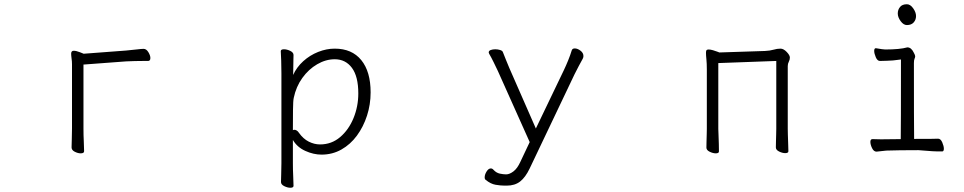

<svg xmlns="http://www.w3.org/2000/svg" viewBox="-20 -713 4540 904"><path d="M319 -380Q319 -396 319 -410.5Q319 -425 317 -437Q316 -445 315.5 -450.5Q315 -456 315 -460Q315 -474 327 -474Q339 -474 356.5 -467Q374 -460 374 -460L573 -475Q596 -477 621.5 -480Q647 -483 656 -483Q669 -483 678.5 -467.5Q688 -452 688 -440Q688 -426 677 -426Q671 -426 653.5 -426Q636 -426 614.5 -425.5Q593 -425 574 -424L373 -409V-107Q373 -76 374.5 -47Q376 -18 376 -1Q376 9 360 9Q347 9 332 1.5Q317 -6 317 -19Q317 -31 318 -56.5Q319 -82 319 -108Z M1305 -368Q1305 -399 1304 -427Q1303 -455 1302 -472Q1302 -481 1317 -481Q1331 -481 1346.5 -473.5Q1362 -466 1362 -454Q1362 -448 1361.5 -433Q1361 -418 1361 -401Q1361 -384 1360.5 -372Q1360 -360 1360 -360Q1377 -397 1408 -425Q1439 -453 1478 -468.5Q1517 -484 1556 -484Q1637 -484 1681 -430Q1725 -376 1725 -278Q1725 -221 1708 -168.5Q1691 -116 1660.5 -74.5Q1630 -33 1587.5 -9Q1545 15 1494 15Q1456 15 1417.5 -2.5Q1379 -20 1359 -54V56Q1359 87 1360.5 116Q1362 145 1362 162Q1362 171 1347 171Q1334 171 1318.5 163.5Q1303 156 1303 144Q1303 132 1304 106.5Q1305 81 1305 55ZM1359 -100Q1363 -102 1366 -102Q1371 -102 1377 -98.5Q1383 -95 1388 -87Q1408 -59 1434 -46Q1460 -33 1487 -33Q1541 -33 1581.5 -67.5Q1622 -102 1644.5 -157Q1667 -212 1667 -273Q1667 -353 1637 -393.5Q1607 -434 1556 -434Q1514 -434 1473.5 -410.5Q1433 -387 1403.5 -346Q1374 -305 1363 -252Q1360 -239 1359.5 -195Q1359 -151 1359 -100Z M2356 161Q2337 161 2313.5 157Q2290 153 2267 134Q2262 131 2262 122Q2262 109 2271 94.5Q2280 80 2291 80Q2298 80 2304 87Q2317 101 2333.5 104.5Q2350 108 2363 108Q2379 108 2397.5 94Q2416 80 2430 49L2474 -44L2324 -379Q2317 -394 2304.5 -419.5Q2292 -445 2283 -460Q2281 -464 2281 -466Q2281 -474 2290.5 -477.5Q2300 -481 2312 -481Q2324 -481 2335 -477.5Q2346 -474 2348 -467Q2355 -449 2362.5 -430.5Q2370 -412 2378 -393L2503 -108L2635 -383Q2645 -404 2655 -428.5Q2665 -453 2672 -476Q2675 -485 2686 -485Q2699 -485 2713 -474.5Q2727 -464 2727 -449Q2727 -443 2724 -437Q2716 -422 2705 -402Q2694 -382 2685 -363L2474 80Q2454 122 2429 141.5Q2404 161 2366 161Z M3635 -426 3362 -416V-106Q3362 -100 3363 -79Q3364 -58 3364.5 -35Q3365 -12 3365 0Q3365 9 3350 9Q3337 9 3321.5 1.5Q3306 -6 3306 -18Q3306 -26 3306.5 -44.5Q3307 -63 3307.5 -81Q3308 -99 3308 -106V-386Q3308 -414 3306 -433.5Q3304 -453 3304 -464Q3304 -472 3306 -476Q3309 -480 3316 -480Q3325 -480 3337 -476.5Q3349 -473 3358 -469.5Q3367 -466 3367 -466L3582 -473Q3605 -474 3622 -479Q3639 -484 3655 -484Q3669 -484 3684 -468.5Q3699 -453 3699 -442Q3699 -432 3694 -422.5Q3689 -413 3689 -402V-107Q3689 -101 3689.5 -80Q3690 -59 3691 -36Q3692 -13 3692 -1Q3692 8 3677 8Q3664 8 3648.5 0.5Q3633 -7 3633 -19Q3633 -27 3633.5 -45.5Q3634 -64 3634.5 -82Q3635 -100 3635 -107Z M4250 -595Q4234 -595 4220.5 -613.5Q4207 -632 4207 -649.5Q4207 -667 4217.5 -680Q4228 -693 4250 -693Q4266 -693 4279.5 -674Q4293 -655 4293 -637.5Q4293 -620 4282 -607.5Q4271 -595 4250 -595ZM4088 -58 4128 -57 4221 -58Q4222 -110 4222 -427V-433Q4181 -427 4158 -427Q4135 -427 4123 -426Q4111 -426 4103.5 -443.5Q4096 -461 4096 -473.5Q4096 -486 4104 -486Q4138 -480 4148 -480Q4217 -480 4252 -490Q4271 -490 4283 -464Q4289 -453 4289 -448Q4289 -443 4286 -436.5Q4283 -430 4283 -416Q4283 -129 4284 -59H4289Q4384 -59 4397 -60Q4409 -60 4416.5 -42.5Q4424 -25 4424 -12.5Q4424 0 4416 0Q4380 1 4304 -6Q4209 -6 4153 -4L4107 1Q4094 1 4086 -15.5Q4078 -32 4078 -45Q4078 -58 4088 -58Z"/></svg>

Font: Moon Stars Kai T HW Light
Style: Regular
Weight: 300
Designer: GuiWonder
Version: Version 1.101